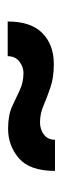

<svg xmlns="http://www.w3.org/2000/svg" viewBox="144 -904 160 487"><g transform="rotate(90 223.5 -660.0)"><path d="M34 -600Q34 -659 63.5 -688Q93 -717 142 -717Q176 -717 201 -708.5Q226 -700 247 -691Q268 -682 290 -682Q308 -682 321 -692Q334 -702 334 -720H413Q413 -656 381 -628.5Q349 -601 306 -601Q272 -601 250 -611Q228 -621 208.5 -630.5Q189 -640 164 -640Q149 -640 135.5 -629.5Q122 -619 122 -600Z"/></g></svg>

Font: Smooch Sans Thin ExtraBold
Style: Regular
Weight: 800
Version: Version 1.010